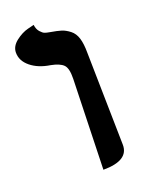

<svg xmlns="http://www.w3.org/2000/svg" viewBox="-115 -622 514 685"><g transform="rotate(-20 142.5 -279.5)"><path d="M157.2 5.9 167 -335.9Q168 -376 154.5 -389.4Q141.1 -402.8 107.9 -409.2Q63 -416 34.9 -439Q6.8 -461.9 6.8 -493.2Q6.8 -517.1 30 -535.2Q53.2 -553.2 76.7 -559.1L100.1 -564.9Q102.1 -547.9 111.1 -537.8Q120.1 -527.8 126.5 -525.4Q132.8 -522.9 144 -521Q172.9 -516.1 187.5 -511.5Q202.1 -506.8 217.5 -494.9Q232.9 -482.9 239.5 -461.4Q246.1 -439.9 246.1 -405.8Q247.1 -346.7 249.5 -229.2Q252 -111.8 252.9 -55.2Q254.4 5.9 157.2 5.9Z"/></g></svg>

Font: Linux Libertine
Style: Bold
Weight: 700
Designer: Philipp H. Poll
Foundry: Philipp H. Poll
Version: Version 5.0.3